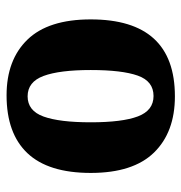

<svg xmlns="http://www.w3.org/2000/svg" viewBox="-4 -538 552 584"><g transform="rotate(90 272.0 -246.0)"><path d="M270 10Q162 10 100.5 -53.5Q39 -117 39 -246Q39 -502 273 -502Q382 -502 444 -438.5Q506 -375 506 -246Q506 -117 446 -53.5Q386 10 270 10ZM273 -54Q317 -54 334.5 -102.5Q352 -151 352 -246Q352 -342 334 -389.5Q316 -437 272 -437Q227 -437 210 -389Q193 -341 193 -246Q193 -151 211 -102.5Q229 -54 273 -54Z"/></g></svg>

Font: Noto Serif Armenian Condensed ExtraBold
Style: Regular
Weight: 800
Width: 3
Designer: Monotype Design Team
Foundry: Monotype Imaging Inc.
Version: Version 2.008; ttfautohint (v1.8.4.7-5d5b)